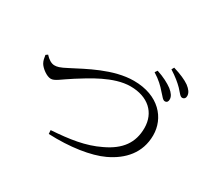

<svg xmlns="http://www.w3.org/2000/svg" viewBox="-150 -1020 1301 1213"><g transform="rotate(30 500.0 -414.0)"><path d="M806 -623C828 -601 840 -579 857 -580C871 -581 878 -591 877 -608C876 -627 865 -645 838 -667C811 -687 770 -709 720 -725L708 -707C754 -679 784 -649 806 -623ZM889 -699C912 -675 924 -654 939 -654C954 -654 963 -666 962 -681C961 -703 948 -721 922 -741C895 -760 854 -778 801 -794L791 -776C837 -747 865 -723 889 -699ZM70 -467 56 -457C59 -437 62 -418 72 -401C87 -376 130 -343 160 -343C189 -343 216 -371 290 -418C365 -465 500 -554 622 -554C750 -554 829 -481 829 -369C829 -262 776 -188 663 -135C563 -86 455 -71 322 -62L324 -35C480 -28 624 -50 713 -92C821 -143 900 -228 900 -357C900 -481 806 -595 623 -595C474 -595 320 -507 226 -459C173 -431 157 -428 137 -428C116 -428 91 -443 70 -467Z"/></g></svg>

Font: Harano Aji Mincho CN
Style: Regular
Weight: 400
Foundry: Masamichi Hosoda
Version: HaranoAjiMinchoCN-Regular version 20230610;ttx 4.39.4